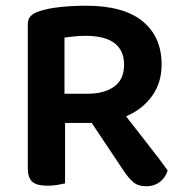

<svg xmlns="http://www.w3.org/2000/svg" viewBox="-20 -641 639 670"><path d="M207 -1Q198 1 181.5 4Q165 7 146 7Q108 7 92.5 -7Q77 -21 77 -54V-556Q77 -575 87 -585Q97 -595 115 -601Q147 -612 190.5 -616.5Q234 -621 280 -621Q412 -621 478 -566.5Q544 -512 544 -416Q544 -353 511 -306.5Q478 -260 420 -235Q464 -178 504.5 -126.5Q545 -75 565 -46Q557 -20 537 -5.5Q517 9 493 9Q462 9 445.5 -5Q429 -19 413 -43L300 -212H207ZM287 -314Q344 -314 378.5 -339Q413 -364 413 -415Q413 -516 278 -516Q258 -516 239.5 -514Q221 -512 205 -510V-314Z"/></svg>

Font: Baloo 2 Latin SemiBold
Style: Regular
Weight: 400
Designer: Sarang Kulkarni and Ek Type
Foundry: Ek Type
Version: Version 1.001